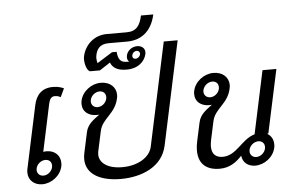

<svg xmlns="http://www.w3.org/2000/svg" viewBox="-57 -933 1563 1033"><g transform="rotate(-5 725.0 -416.5)"><path d="M159.2 -120.8C179.2 -120.8 192.5 -107.5 192.5 -88.3C192.5 -85 192.5 -82.5 191.7 -79.2C186.7 -55.8 165 -37.5 141.7 -37.5C121.7 -37.5 107.5 -51.7 107.5 -70C107.5 -73.3 107.5 -75.8 108.3 -79.2C113.3 -102.5 135.8 -120.8 159.2 -120.8ZM292.5 -495.8C281.7 -500 265.8 -508.3 233.3 -508.3C175 -508.3 142.5 -475 130.8 -419.2L58.3 -79.2C56.7 -72.5 56.7 -66.7 56.7 -60.8C56.7 -20 88.3 8.3 131.7 8.3C181.7 8.3 230.8 -28.3 241.7 -79.2C243.3 -85.8 243.3 -91.7 243.3 -97.5C243.3 -139.2 212.5 -166.7 169.2 -166.7C163.3 -166.7 156.7 -165.8 151.7 -165L205.8 -419.2C210.8 -442.5 219.2 -458.3 239.2 -458.3C259.2 -458.3 264.2 -452.5 270.8 -450Z M395 -250 371.7 -141.7C369.2 -130 367.5 -118.3 367.5 -107.5C367.5 -19.2 454.2 16.7 555 16.7C667.5 16.7 780.8 -28.3 805 -141.7L924.2 -700H849.2L730 -141.7C718.3 -87.5 655.8 -45.8 568.3 -45.8C490 -45.8 445 -79.2 445 -125C445 -130.8 445.8 -135.8 446.7 -141.7L470 -250C484.2 -316.7 555 -335.8 571.7 -416.7C573.3 -423.3 574.2 -429.2 574.2 -435.8C574.2 -476.7 543.3 -508.3 491.7 -508.3C441.7 -508.3 391.7 -471.7 380.8 -420.8C379.2 -414.2 379.2 -408.3 379.2 -402.5C379.2 -362.5 410.8 -337.5 455 -337.5C460 -337.5 464.2 -337.5 469.2 -338.3C440 -315.8 404.2 -294.2 395 -250ZM481.7 -462.5C501.7 -462.5 515 -449.2 515 -430C515 -426.7 515 -424.2 514.2 -420.8C509.2 -397.5 487.5 -379.2 464.2 -379.2C444.2 -379.2 430 -393.3 430 -411.7C430 -415 430 -417.5 430.8 -420.8C435.8 -444.2 458.3 -462.5 481.7 -462.5Z M652.5 -716.7C723.3 -716.7 785 -754.2 805.8 -850H739.2C728.3 -798.3 708.3 -766.7 655 -766.7H546.7C480 -766.7 428.3 -720 415 -658.3C414.2 -654.2 413.3 -648.3 413.3 -642.5C413.3 -616.7 422.5 -582.5 439.2 -575H493.3L550.8 -612.5C562.5 -582.5 589.2 -566.7 637.5 -566.7C700 -566.7 735.8 -601.7 745 -641.7C745.8 -645 745.8 -648.3 745.8 -651.7C745.8 -673.3 728.3 -687.5 704.2 -687.5C676.7 -687.5 650.8 -669.2 645 -641.7C644.2 -638.3 644.2 -635 644.2 -631.7C644.2 -621.7 648.3 -613.3 655 -608.3H645.8C613.3 -608.3 595.8 -618.3 591.7 -666.7H566.7L484.2 -615C481.7 -623.3 480 -632.5 480 -642.5C480 -647.5 480.8 -653.3 481.7 -658.3C487.5 -686.7 502.5 -716.7 552.5 -716.7ZM699.2 -662.5C710.8 -662.5 718.3 -653.3 715.8 -641.7C713.3 -630 701.7 -620.8 690 -620.8C678.3 -620.8 671.7 -630 674.2 -641.7C676.7 -653.3 687.5 -662.5 699.2 -662.5Z M1291.7 -37.5C1271.7 -37.5 1257.5 -51.7 1257.5 -70C1257.5 -73.3 1257.5 -75.8 1258.3 -79.2C1263.3 -102.5 1285.8 -120.8 1309.2 -120.8C1329.2 -120.8 1342.5 -107.5 1342.5 -88.3C1342.5 -85 1342.5 -82.5 1341.7 -79.2C1336.7 -55.8 1315 -37.5 1291.7 -37.5ZM1440 -500H1365L1292.5 -160C1220 -139.2 1187.5 -54.2 1111.7 -54.2C1075 -54.2 1052.5 -73.3 1052.5 -115C1052.5 -125 1054.2 -136.7 1056.7 -150L1078.3 -250C1092.5 -316.7 1163.3 -335.8 1180 -416.7C1181.7 -423.3 1182.5 -429.2 1182.5 -435.8C1182.5 -476.7 1151.7 -508.3 1100 -508.3C1050 -508.3 1000 -471.7 989.2 -420.8C987.5 -414.2 987.5 -408.3 987.5 -402.5C987.5 -362.5 1019.2 -337.5 1063.3 -337.5C1068.3 -337.5 1072.5 -337.5 1077.5 -338.3C1048.3 -315.8 1012.5 -294.2 1003.3 -250L981.7 -150C977.5 -131.7 975.8 -115 975.8 -100C975.8 -28.3 1017.5 8.3 1090 8.3C1145.8 8.3 1182.5 -20.8 1210.8 -51.7C1214.2 -15.8 1241.7 8.3 1281.7 8.3C1331.7 8.3 1380.8 -28.3 1391.7 -79.2C1393.3 -85.8 1393.3 -91.7 1393.3 -97.5C1393.3 -124.2 1380.8 -145 1360 -156.7L1366.7 -158.3ZM1090 -462.5C1110 -462.5 1123.3 -449.2 1123.3 -430C1123.3 -426.7 1123.3 -424.2 1122.5 -420.8C1117.5 -397.5 1095.8 -379.2 1072.5 -379.2C1052.5 -379.2 1038.3 -393.3 1038.3 -411.7C1038.3 -415 1038.3 -417.5 1039.2 -420.8C1044.2 -444.2 1066.7 -462.5 1090 -462.5Z"/></g></svg>

Font: BoonHome
Style: Book Oblique
Weight: 400
Italic angle: -12°
Designer: Sungsit Sawaiwan
Foundry: Sungsit Sawaiwan
Version: Version 0.2